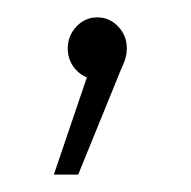

<svg xmlns="http://www.w3.org/2000/svg" viewBox="-20 -84 220 221"><path d="M126 -28Q126 -19 121.5 -9Q117 1 116 4L70 117H42L80 5Q70 1 64 -8Q58 -17 58 -28Q58 -43 68 -53.5Q78 -64 92 -64Q106 -64 116 -53.5Q126 -43 126 -28Z"/></svg>

Font: Gontserrat ExtraLight
Style: Regular
Weight: 275
Designer: Julieta Ulanovsky
Foundry: Julieta Ulanovsky
Version: Version 6.001